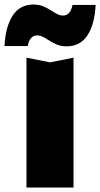

<svg xmlns="http://www.w3.org/2000/svg" viewBox="-63 -839 448 859"><path d="M160.6 -559.9 265.9 -581V0H55.4V-581ZM86.8 -818.7Q111.1 -818.7 129.9 -811Q148.7 -803.3 169.4 -789.9Q185.1 -779.5 195.9 -774.5Q206.7 -769.4 218.7 -769.4Q236 -769.4 246.5 -781.8Q257 -794.2 261.4 -817H364.9Q360.3 -729.2 327.9 -680.4Q295.5 -631.7 235.5 -631.7Q211.2 -631.7 192.6 -639.2Q174 -646.7 152.6 -660.5Q137.3 -670.5 126.3 -675.5Q115.3 -680.6 103.6 -680.6Q86.3 -680.6 75.7 -668.2Q65 -655.8 61 -633H-42.9Q-38.2 -721.1 -5.9 -769.9Q26.5 -818.7 86.8 -818.7Z"/></svg>

Font: Unbounded Variable
Style: Regular
Weight: 400
Designer: Luke Prowse, Jean-Baptiste Morizot, Fátima Lázaro, Florian Runge
Foundry: NaN
Version: Version 1.600;FEAKit 1.0